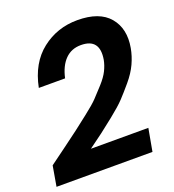

<svg xmlns="http://www.w3.org/2000/svg" viewBox="-136 -835 841 927"><g transform="rotate(-20 285.0 -371.0)"><path d="M-4 -10 14 -114Q33 -128 93 -172Q153 -216 175 -233Q197 -250 244.5 -287Q292 -324 312.5 -345.5Q333 -367 361 -398Q389 -429 402 -455.5Q415 -482 420 -508Q438 -613 340 -613Q291 -613 259 -580.5Q227 -548 214 -488H79Q103 -608 182 -670Q261 -732 365 -732Q478 -732 528.5 -672Q579 -612 562 -517Q555 -478 537.5 -440Q520 -402 487.5 -363.5Q455 -325 430.5 -299Q406 -273 356.5 -233.5Q307 -194 287 -179Q267 -164 215 -126H510L489 -10Z"/></g></svg>

Font: Poppins SemiBold
Style: Italic
Weight: 600
Italic angle: -10°
Designer: Ninad Kale (Devanagari), Jonny Pinhorn (Latin)
Foundry: Indian Type Foundry
Version: Version 3.200;PS 1.000;hotconv 16.6.54;makeotf.lib2.5.65590